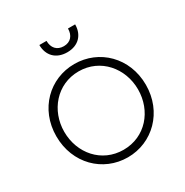

<svg xmlns="http://www.w3.org/2000/svg" viewBox="-221 -1179 1323 1371"><g transform="rotate(-30 440.5 -493.5)"><path d="M441 -854C534 -854 588 -914 588 -999H529C529 -942 497 -904 441 -904C384 -904 352 -942 352 -999H293C293 -914 347 -854 441 -854ZM441 12C644 12 810 -149 810 -373C810 -598 644 -757 441 -757C237 -757 72 -598 72 -373C72 -149 236 12 441 12ZM441 -50C261 -50 137 -196 137 -373C137 -547 261 -696 441 -696C621 -696 745 -547 745 -373C745 -196 621 -50 441 -50Z"/></g></svg>

Font: Plus Jakarta Sans Light
Style: Regular
Weight: 300
Designer: Gumpita Rahayu
Foundry: Tokotype
Version: Version 2.071;gftools[0.9.30]